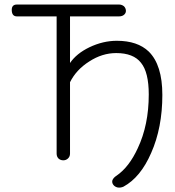

<svg xmlns="http://www.w3.org/2000/svg" viewBox="-20 -708 790 869"><path d="M518.6 -687.5H56.6Q32.2 -687.5 33.2 -661.1Q34.2 -633.8 56.6 -633.8H236.3V-12.7Q236.3 1 245.1 9.8Q253.9 17.6 266.6 17.6Q278.3 17.6 287.1 9.8Q296.9 1 296.9 -12.7V-335.9Q325.2 -392.6 383.8 -429.7Q442.4 -467.8 505.9 -467.8Q584 -467.8 618.2 -423.8Q653.3 -380.9 653.3 -280.3Q653.3 -142.6 603.5 -37.1Q564.5 47.9 507.8 86.9Q492.2 96.7 488.3 109.4Q486.3 120.1 493.2 128.9Q500 137.7 512.7 140.6Q526.4 142.6 539.1 136.7Q616.2 94.7 664.1 -15.6Q714.8 -129.9 714.8 -278.3Q714.8 -414.1 653.3 -474.6Q602.5 -523.4 508.8 -523.4Q446.3 -523.4 384.8 -494.1Q326.2 -465.8 296.9 -422.9V-633.8H518.6Q534.2 -633.8 543 -642.6Q550.8 -650.4 549.8 -661.1Q548.8 -671.9 541 -679.7Q531.2 -687.5 518.6 -687.5Z"/></svg>

Font: Gulim
Style: Regular
Weight: 400
Version: Version 2.21